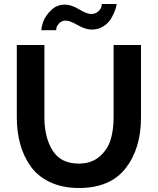

<svg xmlns="http://www.w3.org/2000/svg" viewBox="-20 -935 790 960"><path d="M261 -784H187Q187 -801 197 -828.5Q207 -856 235.5 -884Q264 -912 304 -912Q336 -912 375 -888.5Q414 -865 436 -865Q457 -865 470.5 -877.5Q484 -890 486.5 -899.5Q489 -909 489 -915H563Q563 -906 556.5 -887Q550 -868 537 -844.5Q524 -821 498 -804Q472 -787 440 -787Q408 -787 368.5 -809.5Q329 -832 309 -832Q289 -832 277 -819.5Q265 -807 263 -798.5Q261 -790 261 -784ZM375 5Q293 5 231 -24Q169 -53 133.5 -103Q98 -153 81 -214.5Q64 -276 64 -348V-710H202V-348Q202 -248 243 -182.5Q284 -117 374 -117Q437 -117 477.5 -152Q518 -187 533 -236Q548 -285 548 -348V-710H685V-348Q685 -192 608 -93.5Q531 5 375 5Z"/></svg>

Font: Raleway-v4020
Style: Bold
Weight: 700
Designer: Matt McInerney, Pablo Impallari, Rodrigo Fuenzalida
Foundry: Matt McInerney, Pablo Impallari, Rodrigo Fuenzalida
Version: Version 4.020;PS 004.020;hotconv 1.0.88;makeotf.lib2.5.64775